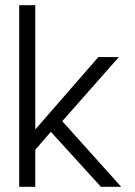

<svg xmlns="http://www.w3.org/2000/svg" viewBox="-20 -720 520 740"><path d="M359 -500H438L220 -253L447 0H369L176 -212L116 -143V0H54V-700H116V-221Z"/></svg>

Font: Overused Grotesk Book
Style: Regular
Weight: 350
Version: Version 0.003